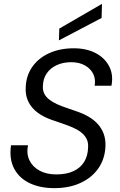

<svg xmlns="http://www.w3.org/2000/svg" viewBox="-20 -962 622 994"><path d="M261 12Q187 12 133 -14Q79 -40 53 -89.5Q27 -139 37 -210H125Q116 -166 132.5 -132Q149 -98 185 -78.5Q221 -59 271 -59Q324 -59 360.5 -76Q397 -93 416 -124.5Q435 -156 436 -198Q438 -225 427.5 -244.5Q417 -264 398.5 -278Q380 -292 355.5 -302.5Q331 -313 303 -322.5Q275 -332 246 -342Q177 -367 144 -408.5Q111 -450 113 -505Q114 -567 145.5 -613.5Q177 -660 233 -686Q289 -712 362 -712Q427 -712 474.5 -687.5Q522 -663 545 -619Q568 -575 557 -518H470Q476 -552 462.5 -579.5Q449 -607 419.5 -623.5Q390 -640 349 -640Q306 -640 273 -624.5Q240 -609 221.5 -581.5Q203 -554 202 -517Q201 -493 209.5 -476.5Q218 -460 234.5 -447Q251 -434 273.5 -423.5Q296 -413 323.5 -404Q351 -395 381 -384Q413 -373 440 -357Q467 -341 486.5 -319.5Q506 -298 516.5 -270Q527 -242 526 -207Q524 -142 491 -93Q458 -44 399 -16Q340 12 261 12ZM285 -753 287 -814 508 -942 506 -869Z"/></svg>

Font: DM Sans 18pt
Style: Italic
Weight: 400
Italic angle: -10°
Designer: Colophon Foundry, Jonny Pinhorn
Foundry: Colophon Foundry
Version: Version 4.004;gftools[0.9.30]